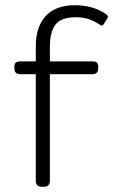

<svg xmlns="http://www.w3.org/2000/svg" viewBox="-20 -715 449 735"><path d="M117 -23V-431H58Q35 -431 35 -453V-460Q35 -471 40.5 -475.5Q46 -480 58 -480H117V-539Q117 -611 154.5 -653Q192 -695 267 -695Q336 -695 386 -661Q391 -657 392.5 -653.5Q394 -650 391 -645L377 -623Q374 -617 370 -617Q368 -617 363 -620Q340 -635 319 -642Q298 -649 269 -649Q215 -649 193 -621.5Q171 -594 171 -536V-480H333Q345 -480 350.5 -475.5Q356 -471 356 -460V-453Q356 -431 333 -431H171V-23Q171 0 148 0H140Q117 0 117 -23Z"/></svg>

Font: Mitr ExtraLight
Style: Regular
Weight: 250
Designer: Thanarat Vachiruckul
Foundry: Cadson Demak Co.,Ltd.
Version: Version 1.000